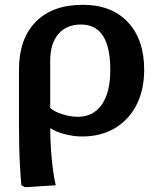

<svg xmlns="http://www.w3.org/2000/svg" viewBox="-20 -555 673 799"><path d="M84 224 69 216Q66 185 63.5 142.5Q61 100 60 55Q59 10 59 -29V-265Q59 -393 128.5 -464Q198 -535 325 -535Q444 -535 512 -463Q580 -391 580 -265Q580 -181 548 -118.5Q516 -56 458 -21.5Q400 13 322 13Q287 13 250 3.5Q213 -6 191 -21H189Q189 21 192 65Q195 109 200 148.5Q205 188 212 216ZM304 -69Q368 -69 403.5 -119.5Q439 -170 439 -264Q439 -453 317 -453Q257 -453 223 -413.5Q189 -374 189 -303V-106Q204 -91 238.5 -80Q273 -69 304 -69Z"/></svg>

Font: Literata 7pt SemiBold
Style: Regular
Weight: 600
Designer: Latin by Veronika Burian and Jose Scaglione. Greek by Irene Vlachou. Cyrillic by Vera Evstafieva.
Foundry: TypeTogether
Version: Version 3.002